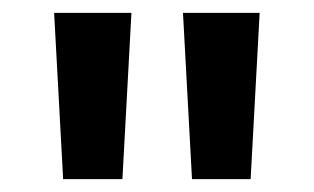

<svg xmlns="http://www.w3.org/2000/svg" viewBox="-20 -734 488 298"><path d="M184 -714 170 -456H78L64 -714ZM383 -714 369 -456H278L264 -714Z"/></svg>

Font: Noto Sans Hebrew Thin SemiBold
Style: Regular
Weight: 600
Version: Version 3.001